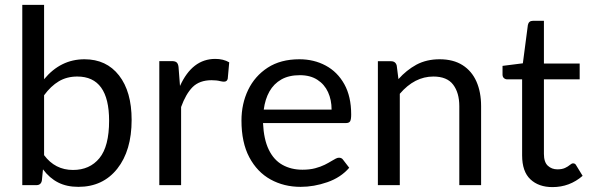

<svg xmlns="http://www.w3.org/2000/svg" viewBox="-20 -756 2409 784"><path d="M300 7Q252.5 7 217.5 -10.8Q182.5 -28.5 155.5 -64.5L151 -19Q147.5 0 128.5 0H71V-736H160V-432.5Q227.5 -514 325 -514Q414.5 -514 466 -448Q517.5 -382 517.5 -266.5Q517.5 -141 458.8 -67Q400 7 300 7ZM278 -62Q346.5 -62 386 -110.2Q425.5 -158.5 425.5 -263Q425.5 -443.5 295.5 -443.5Q253 -443.5 220.2 -424Q187.5 -404.5 160 -367V-122.5Q205 -62 278 -62Z M719.5 0H630.5V-506.5H681.5Q695.5 -506.5 701.5 -501Q707.5 -495.5 709 -482.5L715 -405Q765 -515.5 859 -515.5Q892 -515.5 916 -501.5L910 -435Q907.5 -422.5 894.5 -422.5Q889 -422.5 880 -424.5Q865 -428.5 844 -428.5Q795 -428.5 766.5 -400.5Q738.5 -372 719.5 -319Z M1207.5 7Q1139.5 7 1084.8 -23.2Q1030 -53.5 998 -113.8Q966 -174 966 -264Q966 -332 993.2 -388.8Q1020.5 -445.5 1073.2 -479.8Q1126 -514 1202.5 -514Q1262 -514 1310 -488.2Q1358 -462.5 1386 -412.2Q1414 -362 1414 -288.5Q1414 -268.5 1409.8 -261Q1405.5 -253.5 1392.5 -253.5H1054Q1057 -187 1077.5 -144.8Q1098 -102.5 1133.5 -82.8Q1169 -63 1215 -63Q1244.5 -63 1267 -69Q1289.5 -75 1306 -83.2Q1322.5 -91.5 1334.5 -99Q1343.5 -104.5 1350.8 -108.2Q1358 -112 1364 -112Q1375.5 -112 1381 -103.5L1406 -71Q1371.5 -31 1316.5 -12Q1262 7 1207.5 7ZM1334 -308.5Q1334 -348 1319.5 -379.8Q1305 -411.5 1276 -430.2Q1247 -449 1204.5 -449Q1159.5 -449 1128.8 -431.5Q1098 -414 1080.2 -382.5Q1062.5 -351 1057 -308.5Z M1944.5 0H1855.5V-322.5Q1855.5 -377 1830.5 -410.2Q1805.5 -443.5 1749.5 -443.5Q1673 -443.5 1612.5 -373V0H1523V-506H1576.5Q1595.5 -506 1600 -488L1607 -433Q1639.5 -469.5 1680.5 -492Q1722 -514 1775 -514Q1831 -514 1868.8 -490Q1906.5 -466 1925.5 -423Q1944.5 -380 1944.5 -322.5Z M2236 8Q2179.5 8 2145.8 -23.8Q2112 -55.5 2112 -121.5V-432H2051Q2043.5 -432 2037.8 -437Q2032 -442 2032 -451.5V-487L2115 -497.5L2135.5 -654Q2139 -671 2156 -671H2201V-496.5H2347V-432H2201V-127.5Q2201 -94 2217 -79.2Q2233 -64.5 2256 -64.5Q2275 -64.5 2287.2 -70.2Q2299.5 -76 2307 -82.5Q2314.5 -89 2320 -89Q2329 -89 2333 -80.5L2359 -38Q2306 8 2236 8Z"/></svg>

Font: Verano Sans
Style: Regular
Weight: 400
Designer: Lukasz Dziedzic with Adam Twardoch and Botio Nikoltchev
Foundry: tyPoland Lukasz Dziedzic
Version: Version 3.001;December 28, 2019;FontCreator 12.0.0.2547 64-b